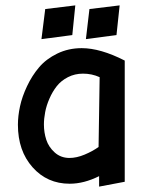

<svg xmlns="http://www.w3.org/2000/svg" viewBox="-20 -692 570 717"><path d="M261.2 -671.9 148.9 -658.2 134.8 -545.9 250 -561ZM426.8 -671.9 314 -658.2 300.8 -545.9 415 -561ZM445.8 -465.8Q355 -512.2 285.2 -512.2Q235.4 -512.2 193.8 -491.9Q152.3 -471.7 126 -440.7Q99.6 -409.7 81.1 -370.4Q62.5 -331.1 54.7 -294.7Q46.9 -258.3 46.9 -226.1Q46.9 -128.9 101.6 -67.4Q156.2 -5.9 240.2 -5.9Q293.5 -5.9 350.1 -34.2V4.9L445.8 -13.2ZM144 -227.1Q144 -249 148.7 -273.4Q153.3 -297.9 164.6 -323.7Q175.8 -349.6 191.9 -370.1Q208 -390.6 233.6 -403.8Q259.3 -417 290 -417Q323.2 -417 352.1 -403.8L348.1 -143.1Q326.2 -127.4 296.1 -114.7Q266.1 -102.1 238.8 -102.1Q206.5 -102.5 184.1 -122.8Q161.6 -143.1 152.8 -170.2Q144 -197.3 144 -227.1Z"/></svg>

Font: Comic Neue Angular
Style: Bold
Weight: 700
Designer: Craig Rozynski
Foundry: Craig Rozynski
Version: Version 2.003